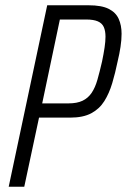

<svg xmlns="http://www.w3.org/2000/svg" viewBox="-20 -708 481 728"><path d="M13 0 159 -688H316Q365 -688 392 -674.5Q419 -661 430 -636.5Q441 -612 441 -580Q441 -557 437 -530.5Q433 -504 426 -475Q417 -431 405.5 -392.5Q394 -354 375.5 -324.5Q357 -295 326 -278.5Q295 -262 246 -262H128L72 0ZM140 -316H240Q272 -316 293 -326Q314 -336 327.5 -356Q341 -376 349.5 -406Q358 -436 367 -475Q373 -504 376.5 -527.5Q380 -551 380 -569Q380 -591 373.5 -605.5Q367 -620 351 -627Q335 -634 307 -634H207Z"/></svg>

Font: Saira Condensed Light
Style: Italic
Weight: 300
Width: 3
Italic angle: -12°
Designer: Hector Gatti with collaboration of the Omnibus-Type team
Foundry: Omnibus-Type
Version: Version 1.101